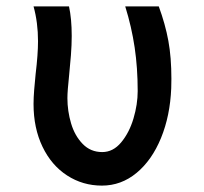

<svg xmlns="http://www.w3.org/2000/svg" viewBox="-20 -570 640 601"><path d="M85 -244.5Q85 -264 87 -289Q89 -314 91.5 -338Q99 -400 99 -441Q99 -499.5 85 -550H196Q204.5 -511 204.5 -457.5Q204.5 -429.5 202 -397Q199.5 -364.5 196.5 -336Q191 -284.5 191 -263Q191 -222.5 202.5 -183.8Q214 -145 238.8 -119.5Q263.5 -94 300 -94Q334 -94 359.2 -124.2Q384.5 -154.5 397.8 -199Q411 -243.5 411 -285Q411 -357.5 401.5 -421.5Q392 -485.5 372 -550H477Q497.5 -494 507 -442.2Q516.5 -390.5 516.5 -323.5Q516.5 -304 516 -294Q512.5 -207.5 484 -138Q455.5 -68.5 407.5 -28.8Q359.5 11 299 11Q239 11 190 -20.8Q141 -52.5 113 -110.8Q85 -169 85 -244.5Z"/></svg>

Font: JuliaMono
Style: Bold
Weight: 700
Monospace: yes
Designer: cormullion
Foundry: corm
Version: Version 0.055; ttfautohint (v1.8.4)